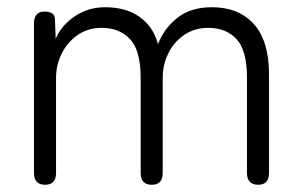

<svg xmlns="http://www.w3.org/2000/svg" viewBox="-20 -511 839 531"><path d="M105 0Q74 0 74 -33V-446Q74 -479 103 -479Q132 -479 132 -457L134 -404Q150 -441 187 -466Q224 -491 271 -491Q329 -491 366.5 -464Q404 -437 417 -389Q434 -433 471 -462Q508 -491 566 -491Q640 -491 682 -444.5Q724 -398 724 -305V-33Q724 0 694 0Q663 0 663 -33V-296Q663 -372 634 -403Q605 -434 556 -434Q518 -434 489.5 -414.5Q461 -395 445.5 -363.5Q430 -332 430 -295V-33Q430 0 400 0Q369 0 369 -33V-296Q369 -372 339.5 -403Q310 -434 261 -434Q223 -434 194.5 -414Q166 -394 150.5 -362.5Q135 -331 135 -296V-33Q135 0 105 0Z"/></svg>

Font: Zen Maru Gothic
Style: Regular
Weight: 400
Designer: Yoshimichi Ohira
Foundry: Positype
Version: Version 1.002